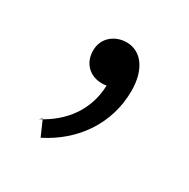

<svg xmlns="http://www.w3.org/2000/svg" viewBox="-79 -158 413 420"><g transform="rotate(30 127.5 52.5)"><path d="M54 151 71 190C143 154 192 86 192 2C192 -52 167 -85 130 -85C102 -85 75 -66 75 -33C75 1 99 20 127 20C131 20 135 20 139 19C137 82 101 129 47 157Z"/></g></svg>

Font: GenEiGothic-pro-Light
Style: Regular
Weight: 300
Designer: Ryoko NISHIZUKA (kana & ideographs); Paul D. Hunt (Latin, Greek & Cyrillic); Wenlong ZHANG (bopomofo); Sandoll Communica
Foundry: Adobe Systems Incorporated; o_tamon
Version: Version 1.000.140830